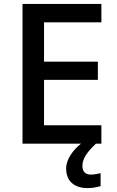

<svg xmlns="http://www.w3.org/2000/svg" viewBox="-20 -734 597 981"><path d="M401 114C401 76 425 43 470 0H498V-94H205V-326H480V-419H205V-620H498V-714H95V0H394C355 31 318 78 318 127C318 188 355 227 428 227C456 227 475 222 494 217V151C483 153 465 158 444 158C417 158 401 143 401 114Z"/></svg>

Font: Noto Sans Balinese Medium
Style: Regular
Weight: 500
Designer: Aditya Bayu, David Williams
Foundry: David Williams
Version: Version 2.005